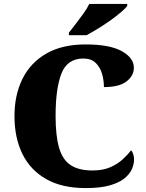

<svg xmlns="http://www.w3.org/2000/svg" viewBox="-20 -951 748 981"><path d="M418 10Q297 10 216 -36Q135 -82 94.5 -164.5Q54 -247 54 -358Q54 -466 95 -548.5Q136 -631 217 -677.5Q298 -724 417 -724Q541 -724 602.5 -689.5Q664 -655 664 -605Q664 -564 626.5 -535Q589 -506 511 -506Q511 -540 501.5 -573.5Q492 -607 469 -629.5Q446 -652 406 -652Q324 -652 294 -575.5Q264 -499 264 -358Q264 -257 282 -195.5Q300 -134 341.5 -107Q383 -80 452 -80Q506 -80 543.5 -96.5Q581 -113 607 -137Q633 -161 650 -183Q657 -176 661 -162Q665 -148 665 -137Q665 -114 654.5 -88.5Q644 -63 617 -40.5Q590 -18 541.5 -4Q493 10 418 10ZM332 -784Q347 -803 367 -829Q387 -855 406.5 -882Q426 -909 436 -931H630V-921Q621 -908 597.5 -888Q574 -868 543 -846Q512 -824 480 -804.5Q448 -785 422 -771H332Z"/></svg>

Font: Noto Serif Black
Style: Regular
Weight: 900
Designer: Monotype Design Team
Foundry: Monotype Imaging Inc.
Version: Version 2.014; ttfautohint (v1.8.4.7-5d5b)